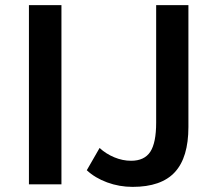

<svg xmlns="http://www.w3.org/2000/svg" viewBox="-20 -720 827 750"><path d="M93 -700H220V0H93ZM319 -55 369 -142Q394 -119 426.5 -105.5Q459 -92 492 -92Q544 -92 567 -127Q590 -162 590 -241V-700H716V-224Q716 -105 663 -47.5Q610 10 498 10Q446 10 398.5 -7.5Q351 -25 319 -55Z"/></svg>

Font: Sarabun SemiBold
Style: Regular
Weight: 600
Designer: Suppakit Chalermlarp | Katatrad Co.,Ltd.
Foundry: Cadson Demak Co.,Ltd.
Version: Version 1.000; ttfautohint (v1.6)